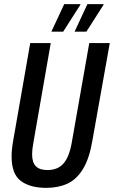

<svg xmlns="http://www.w3.org/2000/svg" viewBox="-20 -895 550 927"><path d="M203 12Q126 12 81 -21Q36 -54 36 -140Q36 -157 38 -176.5Q40 -196 44 -218L126 -687H225L141 -205Q138 -189 136.5 -175.5Q135 -162 135 -150Q135 -111 153 -92.5Q171 -74 209 -74Q259 -74 286.5 -105.5Q314 -137 326 -204L411 -687H510L426 -216Q411 -128 380 -78Q349 -28 305 -8Q261 12 203 12ZM340 -742 402 -875H480V-872L397 -742ZM228 -742 290 -875H368V-872L285 -742Z"/></svg>

Font: Archivo ExtraCondensed Medium
Style: Italic
Weight: 500
Width: 2
Italic angle: -10°
Designer: Hector Gatti
Foundry: Omnibus-Type
Version: Version 2.001